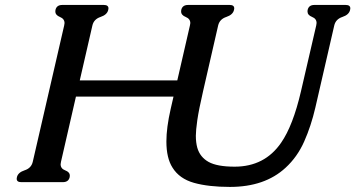

<svg xmlns="http://www.w3.org/2000/svg" viewBox="-20 -715 1414 764"><path d="M670.4 -330.6H282.2L222.7 -71.3Q221.7 -65.9 221.2 -61.5Q221.2 -43.9 239.5 -37.1Q257.8 -30.3 257.8 -16.1Q257.8 -13.2 257.3 -10.3Q252.9 9.8 230 9.8H64.5Q46.4 9.8 46.4 -3.9Q46.4 -6.8 47.4 -10.3Q51.8 -28.8 78.1 -37.4Q104.5 -45.9 110.4 -71.3L235.4 -613.8Q236.3 -618.7 236.8 -623Q236.8 -640.1 218.5 -647.5Q200.2 -654.8 200.2 -669.4Q200.2 -672.4 200.7 -675.3Q205.1 -695.3 228 -695.3H393.1Q411.6 -695.3 411.6 -681.6Q411.6 -678.7 410.6 -675.3Q406.2 -656.2 379.9 -647.5Q353.5 -638.7 347.7 -613.8L297.4 -395H685.5L735.8 -613.8Q736.8 -618.7 737.3 -623Q737.3 -640.1 719 -647.5Q700.7 -654.8 700.7 -669.4Q700.7 -672.4 701.2 -675.3Q705.6 -695.3 728.5 -695.3H894Q912.1 -695.3 912.1 -681.6Q912.1 -678.7 911.1 -675.3Q906.7 -656.2 880.4 -647.5Q854 -638.7 848.1 -613.8L788.1 -352.1Q771 -277.8 765.1 -236.8Q759.3 -195.8 759.3 -174.8Q759.3 -147.9 765.1 -127Q775.9 -89.8 809.8 -70.8Q843.8 -51.8 913.6 -51.8Q1033.2 -51.8 1098.6 -147Q1146 -215.3 1177.7 -352.1L1238.3 -613.8Q1239.3 -619.1 1239.7 -623.5Q1239.7 -640.6 1221.7 -647.7Q1203.6 -654.8 1203.6 -669.4Q1203.6 -672.4 1204.1 -675.3Q1208.5 -695.3 1231 -695.3H1355.5Q1374 -695.3 1374 -681.6Q1374 -678.7 1373 -675.3Q1368.7 -656.2 1342.3 -647.5Q1315.9 -638.7 1310.1 -613.8L1234.9 -287.1Q1217.8 -213.4 1190.4 -151.9Q1163.1 -90.3 1116.2 -47.4Q1033.7 28.8 895 28.8Q809.6 28.8 751.7 12.5Q693.8 -3.9 666.5 -47.9Q642.1 -85.9 642.1 -151.9Q642.1 -207 659.2 -281.7Z"/></svg>

Font: Caudex
Style: Bold
Weight: 700
Italic angle: -13°
Version: Version 1.04